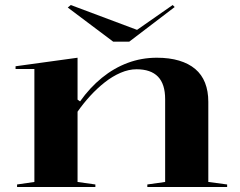

<svg xmlns="http://www.w3.org/2000/svg" viewBox="-20 -745 955 765"><path d="M885 -10V0H567V-10L638 -20V-350Q638 -410 609.5 -439.5Q581 -469 524 -469Q493 -469 460.5 -455Q428 -441 397.5 -417Q367 -393 339.5 -363Q312 -333 289 -300V-20L360 -10V0H48V-10L117 -20V-470H42V-481L289 -515V-348L299 -341Q338 -396 386 -435Q434 -474 489 -494.5Q544 -515 605 -515Q655 -515 693.5 -503.5Q732 -492 758 -470Q784 -448 797 -415Q810 -382 810 -339V-20ZM668 -725 676 -717 495 -579H431L250 -715L262 -725L526 -626Z"/></svg>

Font: Kalnia SemiExpanded
Style: Regular
Weight: 400
Width: 6
Designer: Frida Medrano
Foundry: Frida Medrano
Version: Version 1.105